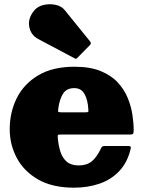

<svg xmlns="http://www.w3.org/2000/svg" viewBox="-20 -849 666 889"><path d="M25 -250Q25 -330 58.2 -395.8Q91.5 -461.5 158 -500.8Q224.5 -540 325 -540Q397 -540 446 -520Q495 -500 525.2 -467.2Q555.5 -434.5 571.5 -395.2Q587.5 -356 593.2 -316.8Q599 -277.5 599 -245Q599 -233.5 596.2 -229.8Q593.5 -226 582 -226H259Q248.5 -226 247.8 -223.2Q247 -220.5 247.5 -211Q250.5 -175.5 259.8 -146.5Q269 -117.5 289.2 -100.2Q309.5 -83 345 -83Q382 -83 405.5 -102.5Q429 -122 447 -161Q449.5 -166.5 452.8 -169.8Q456 -173 465 -173H571Q581.5 -173 584.2 -170.8Q587 -168.5 585 -160Q570 -96.5 532.2 -56.8Q494.5 -17 440.5 1.5Q386.5 20 323 20Q222.5 20 156.2 -18.2Q90 -56.5 57.5 -118.2Q25 -180 25 -250ZM263 -329H376Q386.5 -329 388.2 -330.8Q390 -332.5 389 -342.5Q387 -384 372 -412.5Q357 -441 324 -441Q288 -441 271.8 -415Q255.5 -389 250 -347.5Q248.5 -336.5 249.2 -332.8Q250 -329 263 -329ZM324.5 -579.5 156.5 -668.5Q123 -686.5 115.5 -724.8Q108 -763 138 -800Q154.5 -820 182.5 -826.2Q210.5 -832.5 237.8 -826.5Q265 -820.5 279 -803L396 -658.5Q405 -649.5 396.5 -640.5L339.5 -582.5Q335.5 -578 332.8 -577Q330 -576 324.5 -579.5Z"/></svg>

Font: Besley* Fatface
Style: Regular
Weight: 900
Designer: Owen Earl
Foundry: indestructible type*
Version: Version 3.000; ttfautohint (v1.8.3)